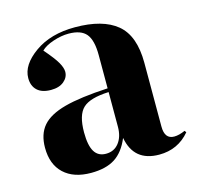

<svg xmlns="http://www.w3.org/2000/svg" viewBox="-85 -621 742 724"><g transform="rotate(-15 285.5 -259.0)"><path d="M185.1 14.2Q117.2 14.2 79.1 -21.5Q41 -57.1 41 -122.1Q41 -175.3 68.4 -207Q95.7 -238.8 157.2 -255.4Q218.8 -272 327.1 -277.8V-407.2Q327.1 -465.8 306.6 -490.5Q286.1 -515.1 237.8 -515.1Q209 -515.1 177.2 -504.4Q145.5 -493.7 129.9 -478Q164.6 -438 176.8 -416.5Q189 -395 189 -379.9Q189 -357.9 170.4 -342.5Q151.9 -327.1 120.1 -327.1Q84.5 -327.1 66.2 -344.5Q47.9 -361.8 47.9 -392.1Q47.9 -443.8 109.9 -488Q171.9 -532.2 267.1 -532.2Q375.5 -532.2 430.7 -486.6Q485.8 -440.9 485.8 -335V-85.9Q485.8 -37.1 522.9 -37.1Q542 -37.1 565.9 -47.9L570.8 -41Q524.4 14.2 451.2 14.2Q352.5 14.2 335 -82Q314 -31.2 278.6 -8.5Q243.2 14.2 185.1 14.2ZM257.8 -41Q289.6 -41 308.3 -64.9Q327.1 -88.9 327.1 -127.9V-263.2Q253.9 -260.3 226.1 -234.1Q198.2 -208 198.2 -140.1Q198.2 -88.9 212.9 -64.9Q227.5 -41 257.8 -41Z"/></g></svg>

Font: Display Regular
Style: Bold
Weight: 700
Designer: Latin by Veronika Burian and Jose Scaglione. Greek by Irene Vlachou. Cyrillic by Vera Evstafieva.
Foundry: TypeTogether
Version: Version 3.002